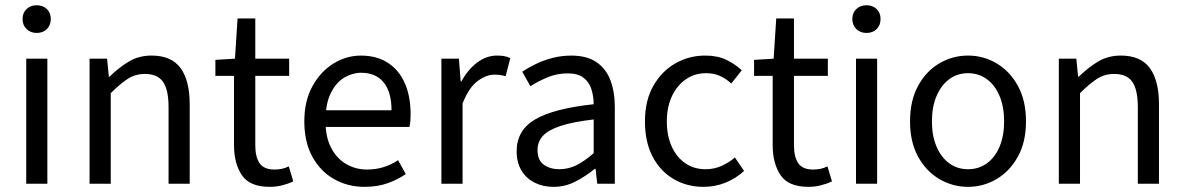

<svg xmlns="http://www.w3.org/2000/svg" viewBox="-20 -714 4599 746"><path d="M81.9 0V-486H164V0ZM122.5 -586Q98.8 -586 83.3 -601Q67.7 -616 67.7 -640.4Q67.7 -664.2 83.3 -678.9Q98.8 -693.6 122.5 -693.6Q146.8 -693.6 162.1 -678.9Q177.3 -664.2 177.3 -640.4Q177.3 -616 162.1 -601Q146.8 -586 122.5 -586Z M328 0V-486.1H396L402.9 -416H405.6Q440.7 -450.7 479.8 -474.4Q519 -498.1 568.7 -498.1Q646 -498.1 681.6 -449.5Q717.1 -401 717.1 -308V0H634.9V-297.4Q634.9 -365.6 613.4 -396.1Q591.9 -426.7 543.2 -426.7Q505.9 -426.7 476.6 -407.8Q447.3 -389 410.3 -352V0Z M1028.2 12Q950.5 12 919.9 -33.2Q889.2 -78.5 889.2 -150.5V-419.3H816.9V-481.4L892.9 -486L903 -642.3H971.9V-486H1103.5V-419.3H971.9V-149Q971.9 -104.8 988.5 -80Q1005.2 -55.3 1046.7 -55.3Q1060.1 -55.3 1073.9 -57.8Q1087.7 -60.4 1102 -67.6L1119.5 -9.4Q1100.5 0 1076.8 6Q1053.1 12 1028.2 12Z M1396.4 12Q1330.8 12 1277.7 -18.3Q1224.5 -48.6 1193.4 -105.5Q1162.4 -162.5 1162.4 -242.9Q1162.4 -322.1 1194.1 -379.2Q1225.7 -436.4 1275.8 -467.2Q1325.8 -498 1381.9 -498Q1444.3 -498 1487.5 -469.7Q1530.8 -441.5 1553.1 -390.3Q1575.4 -339.2 1575.4 -270Q1575.4 -257.5 1574.5 -245.2Q1573.6 -232.9 1570.9 -220.8H1221.3V-285.6H1501.2Q1501.2 -356.4 1470.7 -393.9Q1440.1 -431.3 1383.1 -431.3Q1349.7 -431.3 1318 -412.7Q1286.3 -394 1265.5 -352.8Q1244.7 -311.5 1244.7 -243.7Q1244.7 -181.8 1266.4 -139.9Q1288.2 -98 1325.1 -76.6Q1361.9 -55.3 1405.7 -55.3Q1441.2 -55.3 1471.4 -65Q1501.7 -74.8 1526.7 -91.6L1556.6 -37.7Q1525.3 -16 1485.7 -2Q1446.1 12 1396.4 12Z M1695 0V-486.1H1763L1769.9 -397.6H1772.6Q1798.1 -444.1 1834.1 -471.1Q1870.1 -498.1 1910.9 -498.1Q1926.9 -498.1 1939.2 -495.9Q1951.5 -493.7 1962.7 -488.1L1944.6 -417.9Q1934.2 -420.9 1924.8 -422.4Q1915.3 -423.9 1900.2 -423.9Q1869.4 -423.9 1835.8 -399.1Q1802.2 -374.3 1777.3 -312.1V0Z M2130.3 12Q2089.6 12 2057.2 -4.3Q2024.8 -20.5 2006.1 -51.5Q1987.4 -82.4 1987.4 -126.2Q1987.4 -208 2059.4 -250.2Q2131.4 -292.3 2286.7 -309Q2286.5 -339.5 2278 -367Q2269.5 -394.6 2247.5 -411.7Q2225.4 -428.9 2185.9 -428.9Q2144.1 -428.9 2107.1 -413.4Q2070 -397.9 2040.9 -379L2009 -435.4Q2031.3 -450.4 2061 -464.9Q2090.7 -479.4 2125.9 -488.7Q2161.1 -498 2200.1 -498Q2259.2 -498 2296.4 -473.3Q2333.6 -448.6 2351.2 -403.6Q2368.8 -358.6 2368.8 -297.7V0H2300.5L2294.1 -57.9H2290.8Q2255.7 -29.1 2215.8 -8.5Q2175.9 12 2130.3 12ZM2153.2 -56.5Q2188.6 -56.5 2220.1 -72.3Q2251.6 -88.1 2286.7 -118.9V-249.9Q2205 -240.4 2157.3 -224.5Q2109.6 -208.6 2089 -185.6Q2068.5 -162.7 2068.5 -131.5Q2068.5 -91.2 2093.3 -73.8Q2118.1 -56.5 2153.2 -56.5Z M2713.9 12Q2649.2 12 2597.6 -18.1Q2546 -48.1 2515.9 -105Q2485.9 -161.9 2485.9 -242.4Q2485.9 -323.5 2518.7 -380.8Q2551.4 -438 2604.5 -468Q2657.6 -498.1 2719.8 -498.1Q2767.9 -498.1 2802.2 -481.6Q2836.5 -465 2862 -441L2821.2 -389.4Q2801.4 -408.3 2777.3 -419Q2753.3 -429.6 2723.5 -429.6Q2679.4 -429.6 2645.1 -406.1Q2610.7 -382.6 2590.8 -340.3Q2570.9 -298.1 2570.9 -242.4Q2570.9 -186.7 2589.9 -144.8Q2608.9 -102.9 2642.7 -79.7Q2676.6 -56.5 2721.2 -56.5Q2755.6 -56.5 2784.3 -69.7Q2813 -82.9 2835.4 -102.2L2871 -49.8Q2838.5 -20 2798.2 -4Q2757.9 12 2713.9 12Z M3121.2 12Q3043.5 12 3012.9 -33.2Q2982.2 -78.5 2982.2 -150.5V-419.3H2909.9V-481.4L2985.9 -486L2996 -642.3H3064.9V-486H3196.5V-419.3H3064.9V-149Q3064.9 -104.8 3081.5 -80Q3098.2 -55.3 3139.7 -55.3Q3153.1 -55.3 3166.9 -57.8Q3180.7 -60.4 3195 -67.6L3212.5 -9.4Q3193.5 0 3169.8 6Q3146.1 12 3121.2 12Z M3305.9 0V-486H3388V0ZM3346.5 -586Q3322.8 -586 3307.3 -601Q3291.7 -616 3291.7 -640.4Q3291.7 -664.2 3307.3 -678.9Q3322.8 -693.6 3346.5 -693.6Q3370.8 -693.6 3386.1 -678.9Q3401.3 -664.2 3401.3 -640.4Q3401.3 -616 3386.1 -601Q3370.8 -586 3346.5 -586Z M3741.2 12Q3681.6 12 3630.1 -18.1Q3578.7 -48.1 3547.3 -105Q3515.9 -161.9 3515.9 -242.4Q3515.9 -323.5 3547.3 -380.8Q3578.7 -438 3630.1 -468Q3681.6 -498.1 3741.2 -498.1Q3800.7 -498.1 3851.9 -468Q3903 -438 3934.7 -380.8Q3966.4 -323.5 3966.4 -242.4Q3966.4 -161.9 3934.7 -105Q3903 -48.1 3851.9 -18.1Q3800.7 12 3741.2 12ZM3741.2 -56.5Q3783 -56.5 3814.8 -79.7Q3846.6 -102.9 3864 -144.8Q3881.4 -186.7 3881.4 -242.4Q3881.4 -298.1 3864 -340.3Q3846.6 -382.6 3814.8 -406.1Q3783 -429.6 3741.2 -429.6Q3699.4 -429.6 3667.9 -406.1Q3636.4 -382.6 3618.6 -340.3Q3600.9 -298.1 3600.9 -242.4Q3600.9 -186.7 3618.6 -144.8Q3636.4 -102.9 3667.9 -79.7Q3699.4 -56.5 3741.2 -56.5Z M4094 0V-486.1H4162L4168.9 -416H4171.6Q4206.7 -450.7 4245.8 -474.4Q4285 -498.1 4334.7 -498.1Q4412 -498.1 4447.6 -449.5Q4483.1 -401 4483.1 -308V0H4400.9V-297.4Q4400.9 -365.6 4379.4 -396.1Q4357.9 -426.7 4309.2 -426.7Q4271.9 -426.7 4242.6 -407.8Q4213.3 -389 4176.3 -352V0Z"/></svg>

Font: Source Sans 3 Variable
Style: Regular
Weight: 200
Designer: Paul D. Hunt
Foundry: Adobe Systems Incorporated
Version: Version 3.026